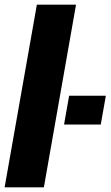

<svg xmlns="http://www.w3.org/2000/svg" viewBox="-20 -805 478 825"><path d="M-0.2 0H168.5L306.7 -785H138.4ZM277 -393.5 255.2 -269.8H413L434.8 -393.5Z"/></svg>

Font: Anybody Thin
Style: Italic
Weight: 100
Italic angle: -10°
Designer: Tyler Finck
Foundry: Etcetera Type Company
Version: Version 1.114;gftools[0.9.25]